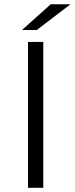

<svg xmlns="http://www.w3.org/2000/svg" viewBox="-20 -901 358 921"><path d="M114.3 0V-700H187.6V0ZM85.5 -757 223.3 -880.6H318.2L156.3 -757Z"/></svg>

Font: Montserrat Thin
Style: Regular
Weight: 100
Designer: Julieta Ulanovsky
Foundry: Julieta Ulanovsky
Version: Version 9.000